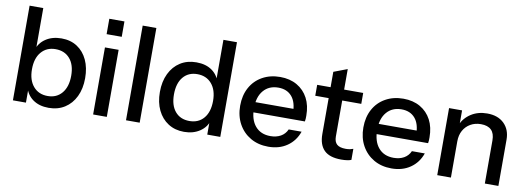

<svg xmlns="http://www.w3.org/2000/svg" viewBox="-58 -1077 3949 1438"><g transform="rotate(10 1916.5 -358.5)"><path d="M345 9Q273 9 225 -25.5Q177 -60 162 -122L172 -124V0H73V-720H177V-393L166 -396Q183 -454 232.5 -487Q282 -520 352 -520Q421 -520 471.5 -487Q522 -454 549.5 -395Q577 -336 577 -257Q577 -177 548 -117Q519 -57 467 -24Q415 9 345 9ZM323 -77Q391 -77 431 -125Q471 -173 471 -257Q471 -340 431 -386.5Q391 -433 322 -433Q254 -433 213.5 -385.5Q173 -338 173 -254Q173 -172 213.5 -124.5Q254 -77 323 -77Z M683 0V-510H787V0ZM678 -610V-727H793V-610Z M933 0V-720H1037V0Z M1551 0V-117L1561 -114Q1545 -57 1495 -23.5Q1445 10 1375 10Q1306 10 1254.5 -23Q1203 -56 1174.5 -115Q1146 -174 1146 -253Q1146 -333 1175 -393Q1204 -453 1256 -486Q1308 -519 1378 -519Q1451 -519 1498.5 -484.5Q1546 -450 1561 -388L1547 -386V-720H1650V0ZM1401 -77Q1470 -77 1510 -124.5Q1550 -172 1550 -256Q1550 -338 1509.5 -385.5Q1469 -433 1400 -433Q1332 -433 1292.5 -385.5Q1253 -338 1253 -253Q1253 -170 1292.5 -123.5Q1332 -77 1401 -77Z M2016 10Q1939 10 1880.5 -24Q1822 -58 1789 -118Q1756 -178 1756 -256Q1756 -335 1788.5 -394.5Q1821 -454 1880 -487Q1939 -520 2015 -520Q2089 -520 2143.5 -488.5Q2198 -457 2227.5 -401Q2257 -345 2257 -268Q2257 -256 2256.5 -245.5Q2256 -235 2254 -224H1826V-302H2181L2155 -271Q2155 -353 2118 -396Q2081 -439 2015 -439Q1944 -439 1902.5 -390.5Q1861 -342 1861 -256Q1861 -169 1902.5 -120Q1944 -71 2018 -71Q2063 -71 2096 -89.5Q2129 -108 2145 -144H2243Q2218 -72 2158.5 -31Q2099 10 2016 10Z M2571 10Q2482 10 2440.5 -31.5Q2399 -73 2399 -154V-627L2502 -666V-153Q2502 -113 2523 -94Q2544 -75 2591 -75Q2609 -75 2623 -78Q2637 -81 2647 -85V-1Q2636 4 2616 7Q2596 10 2571 10ZM2297 -427V-510H2647V-427Z M2953 10Q2876 10 2817.5 -24Q2759 -58 2726 -118Q2693 -178 2693 -256Q2693 -335 2725.5 -394.5Q2758 -454 2817 -487Q2876 -520 2952 -520Q3026 -520 3080.5 -488.5Q3135 -457 3164.5 -401Q3194 -345 3194 -268Q3194 -256 3193.5 -245.5Q3193 -235 3191 -224H2763V-302H3118L3092 -271Q3092 -353 3055 -396Q3018 -439 2952 -439Q2881 -439 2839.5 -390.5Q2798 -342 2798 -256Q2798 -169 2839.5 -120Q2881 -71 2955 -71Q3000 -71 3033 -89.5Q3066 -108 3082 -144H3180Q3155 -72 3095.5 -31Q3036 10 2953 10Z M3300 0V-510H3399V-390H3404V0ZM3662 0V-328Q3662 -381 3635.5 -407Q3609 -433 3557 -433Q3512 -433 3477.5 -413Q3443 -393 3423.5 -358Q3404 -323 3404 -275L3391 -397Q3416 -454 3468 -487Q3520 -520 3589 -520Q3671 -520 3718 -474Q3765 -428 3765 -352V0Z"/></g></svg>

Font: Instrument Sans Medium
Style: Regular
Weight: 500
Designer: Rodrigo Fuenzalida
Foundry: fragTYPE
Version: Version 1.000;gftools[0.9.28]